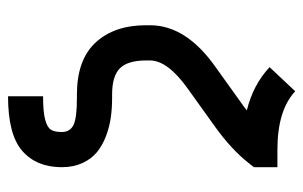

<svg xmlns="http://www.w3.org/2000/svg" viewBox="-162 -424 773 490"><g transform="rotate(90 225.0 -178.5)"><path d="M406.2 -439.5 396.5 -427.2Q361.8 -382.8 304.2 -341.3L204.1 -269.5Q133.8 -218.8 133.8 -174.3V-164.6Q133.8 -117.7 153.6 -97.7Q173.3 -77.6 220.7 -77.6H229.5Q256.3 -77.6 280 -74.2Q303.7 -70.8 327.4 -61.8Q351.1 -52.7 368.2 -38.6Q385.3 -24.4 395.8 -1.5Q406.2 21.5 406.2 50.8Q406.2 115.2 364.7 151.6Q323.2 188 225.1 188V98.6Q264.6 98.6 284.7 93.3Q304.7 87.9 310.5 78.6Q316.4 69.3 316.4 50.8Q316.4 29.8 298.6 21Q280.8 12.2 229.5 12.2H220.7Q132.3 12.2 88.1 -35.4Q43.9 -83 43.9 -164.6V-174.3Q43.9 -267.1 152.3 -342.8L252.4 -414.6L261.2 -421.4Q195.8 -437.5 150.9 -479.5L212.4 -544.9Q261.2 -499.5 361.3 -499.5H406.2Z"/></g></svg>

Font: Anka/Coder Narrow
Style: Bold
Weight: 700
Width: 3
Monospace: yes
Version: Version 001.100